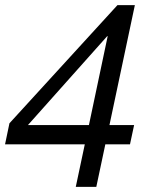

<svg xmlns="http://www.w3.org/2000/svg" viewBox="-30 -729 607 749"><path d="M493.2 -241.2 477.1 -166H380.9L345.7 0H265.6L300.8 -166H-10.3L6.8 -248L428.2 -709H496.1L397 -241.2ZM390.1 -587.9H388.2L79.1 -241.2H316.9Z"/></svg>

Font: XB Khoramshahr
Style: Italic
Weight: 400
Italic angle: -12°
Designer: Behnam
Foundry: Irmug
Version: Version 8.005 2009